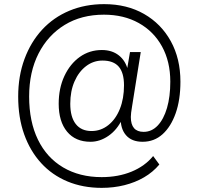

<svg xmlns="http://www.w3.org/2000/svg" viewBox="-20 -747 961 929"><path d="M472 162Q381 162 306.5 131Q232 100 179 42Q126 -16 97 -97Q68 -178 68 -280Q68 -379 98.5 -461.5Q129 -544 184 -603.5Q239 -663 315.5 -695Q392 -727 484 -727Q594 -727 677 -679.5Q760 -632 806.5 -547.5Q853 -463 853 -352Q853 -264 830 -199Q807 -134 766.5 -97.5Q726 -61 670 -61Q617 -61 589.5 -93Q562 -125 564 -180L571 -170Q546 -118 504.5 -89.5Q463 -61 418 -61Q345 -61 304.5 -110Q264 -159 264 -245Q264 -320 291.5 -379Q319 -438 366 -471.5Q413 -505 473 -505Q522 -505 555 -479Q588 -453 599 -407H594L609 -495H661L619 -232Q616 -214 614.5 -202Q613 -190 613 -181Q613 -145 628.5 -127Q644 -109 675 -109Q714 -109 743 -139.5Q772 -170 788 -224.5Q804 -279 804 -352Q804 -449 764 -522Q724 -595 651.5 -635.5Q579 -676 483 -676Q374 -676 293 -626.5Q212 -577 166.5 -488Q121 -399 121 -280Q121 -159 163.5 -71.5Q206 16 285.5 63Q365 110 472 110Q552 110 616.5 83.5Q681 57 721 8L751 49Q720 86 677 111Q634 136 582 149Q530 162 472 162ZM423 -113Q468 -113 504 -141.5Q540 -170 560 -220Q580 -270 580 -334Q580 -395 554.5 -424.5Q529 -454 476 -454Q432 -454 396.5 -427Q361 -400 340.5 -353Q320 -306 320 -245Q320 -181 346.5 -147Q373 -113 423 -113Z"/></svg>

Font: Nunitoga
Style: Light
Weight: 300
Designer: Vernon Adams
Foundry: Vernon Adams
Version: Version 1.0